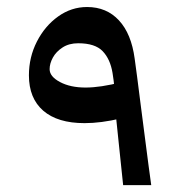

<svg xmlns="http://www.w3.org/2000/svg" viewBox="-20 -541 528 561"><path d="M339.8 0Q334.5 -53.7 328.4 -108.9Q322.3 -164.1 316.9 -219.7L317.9 -236.8Q315.4 -287.6 308.8 -327.9Q302.2 -368.2 280 -391.4Q257.8 -414.6 208.5 -414.6Q181.6 -414.6 162.8 -402.3Q144 -390.1 134.5 -372.8Q125 -355.5 125 -338.9Q125 -317.4 155.3 -301.3Q185.5 -285.2 230 -285.2Q252 -285.2 277.8 -289.1Q303.7 -293 335 -300.8V-195.3Q303.7 -188 277.3 -184.6Q251 -181.2 227.1 -181.2Q148.4 -181.2 106.4 -217.5Q64.5 -253.9 64.5 -320.8Q64.5 -374 87.9 -419.7Q111.3 -465.3 149.9 -492.9Q188.5 -520.5 234.4 -520.5Q291.5 -520.5 327.6 -481.4Q363.8 -442.4 373.5 -369.6Q376 -353 380.6 -316.9Q385.3 -280.8 391.1 -234.6Q397 -188.5 403.1 -141.8Q409.2 -95.2 414.1 -57.1Q418.9 -19 421.9 0Z"/></svg>

Font: Markazi Text
Style: Regular
Weight: 400
Designer: Borna Izadpanah (Arabic designer), Fiona Ross (Arabic design director) and Florian Runge (Latin designer)
Foundry: Borna Izadpanah and Florian Runge
Version: Version 1.000